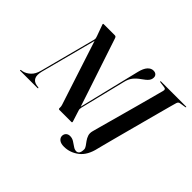

<svg xmlns="http://www.w3.org/2000/svg" viewBox="-223 -1002 1461 1461"><g transform="rotate(45 507.0 -272.0)"><path d="M85.5 -112.5Q74 -66 85.8 -41.8Q97.5 -17.5 128.5 -11L149.5 -8Q155 -7 155 -3.5Q155 0 149.5 0H-33Q-40.5 0 -40.5 -3.5Q-40.5 -6.5 -34.5 -8L-18.5 -10.5Q10.5 -17 37.2 -41.5Q64 -66 76.5 -114L195 -565.5Q197.5 -575 195.5 -583.5Q193.5 -592 190.5 -600L157.5 -691Q154.5 -700 163 -700H281.5Q288 -700 292.2 -697Q296.5 -694 300 -683Q331.5 -588 355.8 -514.8Q380 -441.5 400.8 -379.8Q421.5 -318 441.2 -258.5Q461 -199 483 -132L603.5 -628Q615 -674.5 635.2 -696.5Q655.5 -718.5 680 -718.5Q699.5 -718.5 710 -708.2Q720.5 -698 720 -682Q720 -662 706.5 -645.2Q693 -628.5 661 -606.5Q628.5 -584 609.8 -559.8Q591 -535.5 582.5 -499.5L491.5 -129.5Q490 -120.5 489.8 -114.5Q489.5 -108.5 493 -98L521 -10Q523.5 0 515.5 0H385.5Q375 0 376.5 -14Q377 -29 373 -41Q352 -105 324.2 -190.5Q296.5 -276 265.2 -371.5Q234 -467 203.5 -561ZM977.5 -664Q975.5 -658.5 965.5 -621.5Q955.5 -584.5 940 -527Q924.5 -469.5 906.5 -401.8Q888.5 -334 870.2 -266Q852 -198 836.8 -140.2Q821.5 -82.5 811.8 -45Q802 -7.5 800.5 -1Q780.5 91 726.5 132.2Q672.5 173.5 607.5 173.5Q574 173.5 556.5 159.5Q539 145.5 539 125Q539.5 106 551.8 94.2Q564 82.5 584.5 82.5Q607 82.5 626.5 94.8Q646 107 663.5 119.5Q681 132 699 132Q712.5 132 721.8 120.5Q731 109 731.5 79.5Q731.5 66.5 721.2 52Q711 37.5 698.5 20.5Q686 3.5 679 -17.5Q672 -38.5 679.5 -65.5Q684 -82.5 694.8 -121.8Q705.5 -161 720 -213.5Q734.5 -266 750.5 -324.2Q766.5 -382.5 782 -439.2Q797.5 -496 810.2 -543.5Q823 -591 831.2 -621.8Q839.5 -652.5 841 -658Q845 -672 841.5 -678.2Q838 -684.5 826 -686L781.5 -692Q774 -692.5 774.5 -696.5Q774.5 -700 780.5 -700H1048Q1053 -700 1053 -697Q1053 -693 1046.5 -692.5L998.5 -685Q982.5 -682.5 977.5 -664Z"/></g></svg>

Font: Fraunces 144pt SemiBold
Style: Italic
Weight: 600
Italic angle: -16°
Version: Version 1.000;[0bf87f6ff]